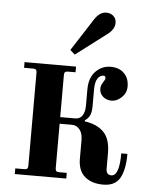

<svg xmlns="http://www.w3.org/2000/svg" viewBox="-52 -755 630 810"><g transform="rotate(5 263.0 -350.0)"><path d="M40 0H258V-24H226C220 -24 215.8 -25.2 213.5 -27.5C211.2 -29.8 210 -34 210 -40V-228H262C275.3 -228 286.3 -222.7 295 -212C303.7 -201.3 308 -186.3 308 -167V-88C308 -54.7 317.7 -29.7 337 -13C356.3 3.7 382.3 12 415 12C449 12 472.7 0 486 -24C499.3 -48 506 -82 506 -126H480C480 -62 468.7 -30 446 -30C431.3 -30 424 -39 424 -57V-122C424 -162 414.5 -191.7 395.5 -211C376.5 -230.3 349.7 -242.3 315 -247V-252C325 -258.7 332 -266.7 336 -276C340 -285.3 342 -298 342 -314V-383C342 -405 345.3 -421 352 -431C358.7 -441 366.7 -446 376 -446C382.7 -446 386 -443 386 -437C386 -432.3 383.3 -426.3 378 -419C371.3 -409 368 -399.7 368 -391C368 -377 373 -365.7 383 -357C393 -348.3 405.3 -344 420 -344C434.7 -344 448.7 -350.3 462 -363C475.3 -375.7 482 -391 482 -409C482 -432.3 475 -451 461 -465C447 -479 428 -486 404 -486C379.3 -486 358.2 -477 340.5 -459C322.8 -441 314 -415.3 314 -382V-314C314 -296.7 310.7 -282.7 304 -272C297.3 -261.3 287 -256 273 -256H210V-434C210 -440 211.2 -444.2 213.5 -446.5C215.8 -448.8 220 -450 226 -450H258V-474H40V-450H78C84 -450 88.2 -448.8 90.5 -446.5C92.8 -444.2 94 -440 94 -434V-40C94 -34 92.8 -29.8 90.5 -27.5C88.2 -25.2 84 -24 78 -24H40ZM228 -542 248 -524 380 -624C398.7 -638.7 408 -654.7 408 -672C408 -684 404 -693.7 396 -701C388 -708.3 378 -712 366 -712C347.3 -712 331 -701.3 317 -680Z"/></g></svg>

Font: Km Standard TT
Style: Bold
Weight: 700
Designer: Alexey Kryukov <alexios@thessalonica.org.ru>
Version: Version 2.0.2